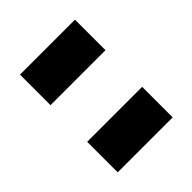

<svg xmlns="http://www.w3.org/2000/svg" viewBox="-39 -814 289 289"><g transform="rotate(45 106.0 -669.5)"><path d="M67 -728V-611H2V-728ZM210 -728V-611H145V-728Z"/></g></svg>

Font: Pathway Extreme 8pt Thin 12pt Light
Style: Regular
Weight: 300
Version: Version 1.001;gftools[0.9.26]